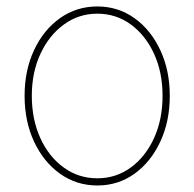

<svg xmlns="http://www.w3.org/2000/svg" viewBox="-20 -567 605 598"><path d="M283.2 10.7Q218.3 10.7 167 -25.9Q115.7 -62.5 86.2 -125.7Q56.6 -189 56.6 -268.6Q56.6 -348.1 86.2 -411.1Q115.7 -474.1 167 -510.5Q218.3 -546.9 283.2 -546.9Q347.7 -546.9 398.7 -510.5Q449.7 -474.1 479.2 -410.9Q508.8 -347.7 508.8 -268.6Q508.8 -189 479.2 -125.7Q449.7 -62.5 398.9 -25.9Q348.1 10.7 283.2 10.7ZM283.2 -11.7Q341.3 -11.7 387.2 -45.2Q433.1 -78.6 459.7 -136.7Q486.3 -194.8 486.3 -268.6Q486.3 -341.8 459.7 -399.7Q433.1 -457.5 387.2 -491Q341.3 -524.4 283.2 -524.4Q225.1 -524.4 179 -490.7Q132.8 -457 106 -399.4Q79.1 -341.8 79.1 -268.6Q79.1 -194.8 105.7 -136.7Q132.3 -78.6 178.5 -45.2Q224.6 -11.7 283.2 -11.7Z"/></svg>

Font: Inter 18pt Thin
Style: Regular
Weight: 250
Designer: Rasmus Andersson
Foundry: rsms
Version: Version 4.001;git-66647c0bb